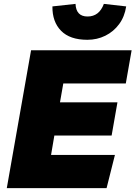

<svg xmlns="http://www.w3.org/2000/svg" viewBox="-20 -969 698 989"><path d="M243 -171H572L529 0H15L140 -710H658L628 -539H306L289 -442H585L555 -271H260ZM515 -949 630 -936Q622 -883 593.5 -844.5Q565 -806 522.5 -785Q480 -764 430 -764Q340 -764 294.5 -810.5Q249 -857 250 -936L369 -949Q372 -884 431 -884Q491 -884 515 -949Z"/></svg>

Font: Livvic Black
Style: Italic
Weight: 900
Italic angle: -10°
Designer: Jacques Le Bailly, Baron von Fonthausen
Version: Version 1.001; ttfautohint (v1.8.2)